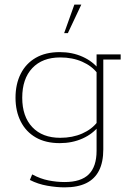

<svg xmlns="http://www.w3.org/2000/svg" viewBox="-20 -628 570 829"><path d="M259 181Q225 181 184.5 174Q144 167 109 149L119 125Q154 144 189.5 151Q225 158 259 158Q330 158 363.5 124.5Q397 91 397 23V-77L408 -85Q381 -50 336.5 -30Q292 -10 238 -10Q177 -10 134.5 -34.5Q92 -59 69.5 -103.5Q47 -148 47 -206Q47 -265 69.5 -309.5Q92 -354 134.5 -378.5Q177 -403 238 -403Q292 -403 336.5 -383Q381 -363 408 -328L397 -332V-393H501V-371H426V17Q426 72 407.5 108.5Q389 145 352 163Q315 181 259 181ZM240 -33Q293 -33 335 -51.5Q377 -70 401 -102L397 -84V-325L401 -311Q377 -343 335 -361.5Q293 -380 240 -380Q163 -380 119.5 -334Q76 -288 76 -206Q76 -125 119.5 -79Q163 -33 240 -33ZM257 -485 301 -608H331L273 -485Z"/></svg>

Font: Rokkitt Thin
Style: Regular
Weight: 250
Version: Version 3.103